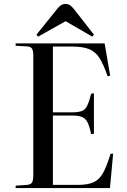

<svg xmlns="http://www.w3.org/2000/svg" viewBox="-20 -949 641 969"><path d="M59 0V-12L117 -16Q136 -18 142 -28.5Q148 -39 148 -67V-668Q148 -693 141.5 -703.5Q135 -714 115 -715L59 -718V-730H508L536 -567L523 -564Q503 -623 482.5 -655.5Q462 -688 430 -701Q398 -714 345 -714H247V-382H342Q375 -382 392.5 -388.5Q410 -395 420 -415.5Q430 -436 440 -476L454 -478V-274L440 -272Q432 -311 422 -331Q412 -351 394 -358.5Q376 -366 342 -366H247V-16H374Q423 -16 452 -29Q481 -42 500 -76Q519 -110 538 -173H551L535 0ZM172 -764 164 -774 271 -907Q279 -917 288.5 -923Q298 -929 311 -929Q324 -929 333 -923Q342 -917 355 -901L454 -774L446 -764L311 -842Z"/></svg>

Font: Literata 72pt
Style: Regular
Weight: 400
Designer: Latin by Veronika Burian and Jose Scaglione. Greek by Irene Vlachou. Cyrillic by Vera Evstafieva.
Foundry: TypeTogether
Version: Version 3.002